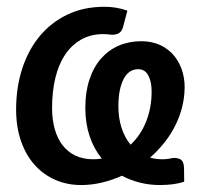

<svg xmlns="http://www.w3.org/2000/svg" viewBox="-20 -538 616 566"><path d="M365 -111.5Q395 -139.5 411 -180.2Q427 -221 427 -268Q427 -297 417.2 -315.5Q407.5 -334 387.5 -334Q359 -334 344 -304.2Q329 -274.5 329 -224.5Q329 -190.5 338.2 -161.5Q347.5 -132.5 365 -111.5ZM344 -463Q340 -446 331.5 -440.8Q323 -435.5 310 -435.5Q304.5 -436 297.8 -436.8Q291 -437.5 285 -437.5Q247.5 -437.5 219 -421.2Q190.5 -405 171.5 -376.2Q152.5 -347.5 143 -307.5Q133.5 -267.5 133.5 -220Q133.5 -185 141.5 -157Q149.5 -129 165 -109.2Q180.5 -89.5 203 -79Q225.5 -68.5 255 -68.5Q261.5 -68.5 267.8 -69Q274 -69.5 280 -70.5Q256.5 -99.5 244 -137.2Q231.5 -175 231.5 -220Q231.5 -267 243.8 -303.8Q256 -340.5 278 -365.5Q300 -390.5 330.2 -403.5Q360.5 -416.5 396.5 -416.5Q428 -416.5 453 -404.8Q478 -393 494.5 -372.2Q511 -351.5 518.8 -323.5Q526.5 -295.5 523.5 -263Q521.5 -235.5 513.2 -209.2Q505 -183 492 -159Q479 -135 461.2 -113.5Q443.5 -92 422.5 -73.5Q439 -68.5 459 -68.5Q470.5 -68.5 477.5 -70Q484.5 -71.5 491.5 -72.5Q508 -72.5 515 -66Q522 -59.5 522.5 -42.5L523 -2.5Q509 2.5 490.5 5Q472 7.5 452 7.5Q420 7.5 391.8 0.2Q363.5 -7 339.5 -20Q311 -7 280.5 0.2Q250 7.5 219.5 7.5Q178 7.5 143 -7.8Q108 -23 82.2 -51.8Q56.5 -80.5 42 -122Q27.5 -163.5 27.5 -215.5Q27.5 -279.5 45.2 -334.8Q63 -390 96.5 -430.8Q130 -471.5 178.2 -494.8Q226.5 -518 288 -518Q324.5 -518 355.5 -506.5Z"/></svg>

Font: Lato SemiBold
Style: Italic
Weight: 600
Italic angle: -7°
Designer: Lukasz Dziedzic with Adam Twardoch and Botio Nikoltchev
Foundry: tyPoland Lukasz Dziedzic
Version: Version 2.015; 2015-08-06; http://www.latofonts.com/